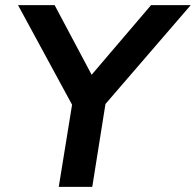

<svg xmlns="http://www.w3.org/2000/svg" viewBox="-20 -725 760 745"><path d="M208 0 267 -364 279 -283 50 -705H192L344 -419H322L566 -705H720L356 -283L396 -364L338 0Z"/></svg>

Font: Nunito Sans 11pt
Style: Bold Italic
Weight: 700
Italic angle: -9°
Version: Version 3.101;gftools[0.9.27]